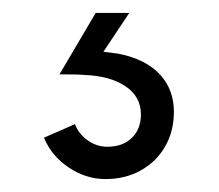

<svg xmlns="http://www.w3.org/2000/svg" viewBox="-20 -20 338 297"><path d="M48 193 96 172Q101.5 187 115.5 197Q129.5 207 146 207Q170 207 184 193.2Q198 179.5 198 157Q198 129.5 174.2 113.5Q150.5 97.5 111 96Q103 95 72 95L128 0H180L140 60Q143 60.5 153.8 61.8Q164.5 63 172 65Q209.5 74.5 229.2 97.2Q249 120 249 153Q249 183 235.5 206.5Q222 230 198 243.5Q174 257 143 257Q113 257 86.2 239Q59.5 221 48 193Z"/></svg>

Font: HK Grotesk
Style: Regular
Weight: 400
Designer: Alfredo Marco Pradil
Foundry: Hanken Design Co.
Version: Version 3.001